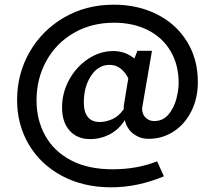

<svg xmlns="http://www.w3.org/2000/svg" viewBox="-20 -623 918 820"><path d="M589 -173Q587 -163 587 -158Q587 -135 602 -120.5Q617 -106 638 -106Q676 -106 699.5 -134Q723 -162 733 -200Q743 -238 743 -269Q743 -347 708 -405.5Q673 -464 610.5 -495Q548 -526 467 -526Q371 -526 295.5 -482.5Q220 -439 178 -363Q136 -287 136 -194Q136 -111 173 -44Q210 23 283 61.5Q356 100 461 100Q565 100 651 66L680 130Q567 177 455 177Q336 177 244.5 128Q153 79 103 -6Q53 -91 53 -195Q53 -308 106.5 -401Q160 -494 254 -548.5Q348 -603 466 -603Q569 -603 651 -561.5Q733 -520 779 -445Q825 -370 825 -273Q825 -203 797 -147.5Q769 -92 721 -61Q673 -30 614 -30Q580 -30 551.5 -50Q523 -70 513 -110Q488 -70 449 -49.5Q410 -29 364 -29Q310 -29 277.5 -65Q245 -101 245 -164Q245 -227 275.5 -282.5Q306 -338 356.5 -371.5Q407 -405 464 -405Q515 -405 554 -373L567 -406H629ZM508 -156Q508 -170 511 -186L528 -289Q498 -346 448 -346Q400 -346 369 -299.5Q338 -253 338 -185Q338 -145 355 -123.5Q372 -102 406 -102Q432 -102 459.5 -114Q487 -126 508 -156Z"/></svg>

Font: Ysabeau Infant Semibold
Style: Regular
Weight: 600
Designer: Christian Thalmann (Catharsis Fonts)
Version: Version 0.003